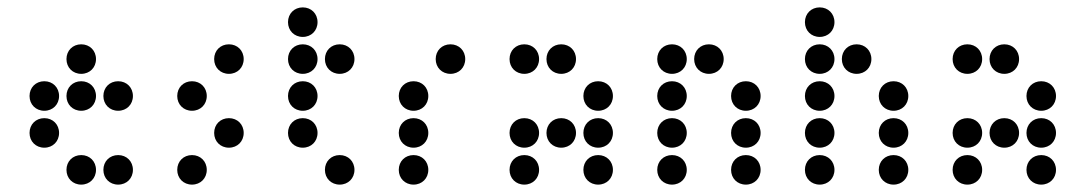

<svg xmlns="http://www.w3.org/2000/svg" viewBox="-20 -510 2940 520"><path d="M200 -310C223 -310 240 -327 240 -350C240 -373 223 -390 200 -390C177 -390 160 -373 160 -350C160 -327 177 -310 200 -310ZM100 -210C123 -210 140 -227 140 -250C140 -273 123 -290 100 -290C77 -290 60 -273 60 -250C60 -227 77 -210 100 -210ZM200 -210C223 -210 240 -227 240 -250C240 -273 223 -290 200 -290C177 -290 160 -273 160 -250C160 -227 177 -210 200 -210ZM300 -210C323 -210 340 -227 340 -250C340 -273 323 -290 300 -290C277 -290 260 -273 260 -250C260 -227 277 -210 300 -210ZM100 -110C123 -110 140 -127 140 -150C140 -173 123 -190 100 -190C77 -190 60 -173 60 -150C60 -127 77 -110 100 -110ZM200 -10C223 -10 240 -27 240 -50C240 -73 223 -90 200 -90C177 -90 160 -73 160 -50C160 -27 177 -10 200 -10ZM300 -10C323 -10 340 -27 340 -50C340 -73 323 -90 300 -90C277 -90 260 -73 260 -50C260 -27 277 -10 300 -10Z M600 -310C623 -310 640 -327 640 -350C640 -373 623 -390 600 -390C577 -390 560 -373 560 -350C560 -327 577 -310 600 -310ZM500 -210C523 -210 540 -227 540 -250C540 -273 523 -290 500 -290C477 -290 460 -273 460 -250C460 -227 477 -210 500 -210ZM600 -110C623 -110 640 -127 640 -150C640 -173 623 -190 600 -190C577 -190 560 -173 560 -150C560 -127 577 -110 600 -110ZM500 -10C523 -10 540 -27 540 -50C540 -73 523 -90 500 -90C477 -90 460 -73 460 -50C460 -27 477 -10 500 -10Z M800 -410C823 -410 840 -427 840 -450C840 -473 823 -490 800 -490C777 -490 760 -473 760 -450C760 -427 777 -410 800 -410ZM800 -310C823 -310 840 -327 840 -350C840 -373 823 -390 800 -390C777 -390 760 -373 760 -350C760 -327 777 -310 800 -310ZM900 -310C923 -310 940 -327 940 -350C940 -373 923 -390 900 -390C877 -390 860 -373 860 -350C860 -327 877 -310 900 -310ZM800 -210C823 -210 840 -227 840 -250C840 -273 823 -290 800 -290C777 -290 760 -273 760 -250C760 -227 777 -210 800 -210ZM800 -110C823 -110 840 -127 840 -150C840 -173 823 -190 800 -190C777 -190 760 -173 760 -150C760 -127 777 -110 800 -110ZM900 -10C923 -10 940 -27 940 -50C940 -73 923 -90 900 -90C877 -90 860 -73 860 -50C860 -27 877 -10 900 -10Z M1200 -310C1223 -310 1240 -327 1240 -350C1240 -373 1223 -390 1200 -390C1177 -390 1160 -373 1160 -350C1160 -327 1177 -310 1200 -310ZM1100 -210C1123 -210 1140 -227 1140 -250C1140 -273 1123 -290 1100 -290C1077 -290 1060 -273 1060 -250C1060 -227 1077 -210 1100 -210ZM1100 -110C1123 -110 1140 -127 1140 -150C1140 -173 1123 -190 1100 -190C1077 -190 1060 -173 1060 -150C1060 -127 1077 -110 1100 -110ZM1100 -10C1123 -10 1140 -27 1140 -50C1140 -73 1123 -90 1100 -90C1077 -90 1060 -73 1060 -50C1060 -27 1077 -10 1100 -10Z M1400 -310C1423 -310 1440 -327 1440 -350C1440 -373 1423 -390 1400 -390C1377 -390 1360 -373 1360 -350C1360 -327 1377 -310 1400 -310ZM1500 -310C1523 -310 1540 -327 1540 -350C1540 -373 1523 -390 1500 -390C1477 -390 1460 -373 1460 -350C1460 -327 1477 -310 1500 -310ZM1600 -210C1623 -210 1640 -227 1640 -250C1640 -273 1623 -290 1600 -290C1577 -290 1560 -273 1560 -250C1560 -227 1577 -210 1600 -210ZM1400 -110C1423 -110 1440 -127 1440 -150C1440 -173 1423 -190 1400 -190C1377 -190 1360 -173 1360 -150C1360 -127 1377 -110 1400 -110ZM1500 -110C1523 -110 1540 -127 1540 -150C1540 -173 1523 -190 1500 -190C1477 -190 1460 -173 1460 -150C1460 -127 1477 -110 1500 -110ZM1600 -110C1623 -110 1640 -127 1640 -150C1640 -173 1623 -190 1600 -190C1577 -190 1560 -173 1560 -150C1560 -127 1577 -110 1600 -110ZM1400 -10C1423 -10 1440 -27 1440 -50C1440 -73 1423 -90 1400 -90C1377 -90 1360 -73 1360 -50C1360 -27 1377 -10 1400 -10ZM1600 -10C1623 -10 1640 -27 1640 -50C1640 -73 1623 -90 1600 -90C1577 -90 1560 -73 1560 -50C1560 -27 1577 -10 1600 -10Z M1800 -310C1823 -310 1840 -327 1840 -350C1840 -373 1823 -390 1800 -390C1777 -390 1760 -373 1760 -350C1760 -327 1777 -310 1800 -310ZM1900 -310C1923 -310 1940 -327 1940 -350C1940 -373 1923 -390 1900 -390C1877 -390 1860 -373 1860 -350C1860 -327 1877 -310 1900 -310ZM1800 -210C1823 -210 1840 -227 1840 -250C1840 -273 1823 -290 1800 -290C1777 -290 1760 -273 1760 -250C1760 -227 1777 -210 1800 -210ZM2000 -210C2023 -210 2040 -227 2040 -250C2040 -273 2023 -290 2000 -290C1977 -290 1960 -273 1960 -250C1960 -227 1977 -210 2000 -210ZM1800 -110C1823 -110 1840 -127 1840 -150C1840 -173 1823 -190 1800 -190C1777 -190 1760 -173 1760 -150C1760 -127 1777 -110 1800 -110ZM2000 -110C2023 -110 2040 -127 2040 -150C2040 -173 2023 -190 2000 -190C1977 -190 1960 -173 1960 -150C1960 -127 1977 -110 2000 -110ZM1800 -10C1823 -10 1840 -27 1840 -50C1840 -73 1823 -90 1800 -90C1777 -90 1760 -73 1760 -50C1760 -27 1777 -10 1800 -10ZM2000 -10C2023 -10 2040 -27 2040 -50C2040 -73 2023 -90 2000 -90C1977 -90 1960 -73 1960 -50C1960 -27 1977 -10 2000 -10Z M2200 -410C2223 -410 2240 -427 2240 -450C2240 -473 2223 -490 2200 -490C2177 -490 2160 -473 2160 -450C2160 -427 2177 -410 2200 -410ZM2200 -310C2223 -310 2240 -327 2240 -350C2240 -373 2223 -390 2200 -390C2177 -390 2160 -373 2160 -350C2160 -327 2177 -310 2200 -310ZM2300 -310C2323 -310 2340 -327 2340 -350C2340 -373 2323 -390 2300 -390C2277 -390 2260 -373 2260 -350C2260 -327 2277 -310 2300 -310ZM2200 -210C2223 -210 2240 -227 2240 -250C2240 -273 2223 -290 2200 -290C2177 -290 2160 -273 2160 -250C2160 -227 2177 -210 2200 -210ZM2400 -210C2423 -210 2440 -227 2440 -250C2440 -273 2423 -290 2400 -290C2377 -290 2360 -273 2360 -250C2360 -227 2377 -210 2400 -210ZM2200 -110C2223 -110 2240 -127 2240 -150C2240 -173 2223 -190 2200 -190C2177 -190 2160 -173 2160 -150C2160 -127 2177 -110 2200 -110ZM2400 -110C2423 -110 2440 -127 2440 -150C2440 -173 2423 -190 2400 -190C2377 -190 2360 -173 2360 -150C2360 -127 2377 -110 2400 -110ZM2200 -10C2223 -10 2240 -27 2240 -50C2240 -73 2223 -90 2200 -90C2177 -90 2160 -73 2160 -50C2160 -27 2177 -10 2200 -10ZM2400 -10C2423 -10 2440 -27 2440 -50C2440 -73 2423 -90 2400 -90C2377 -90 2360 -73 2360 -50C2360 -27 2377 -10 2400 -10Z M2600 -310C2623 -310 2640 -327 2640 -350C2640 -373 2623 -390 2600 -390C2577 -390 2560 -373 2560 -350C2560 -327 2577 -310 2600 -310ZM2700 -310C2723 -310 2740 -327 2740 -350C2740 -373 2723 -390 2700 -390C2677 -390 2660 -373 2660 -350C2660 -327 2677 -310 2700 -310ZM2800 -210C2823 -210 2840 -227 2840 -250C2840 -273 2823 -290 2800 -290C2777 -290 2760 -273 2760 -250C2760 -227 2777 -210 2800 -210ZM2600 -110C2623 -110 2640 -127 2640 -150C2640 -173 2623 -190 2600 -190C2577 -190 2560 -173 2560 -150C2560 -127 2577 -110 2600 -110ZM2700 -110C2723 -110 2740 -127 2740 -150C2740 -173 2723 -190 2700 -190C2677 -190 2660 -173 2660 -150C2660 -127 2677 -110 2700 -110ZM2800 -110C2823 -110 2840 -127 2840 -150C2840 -173 2823 -190 2800 -190C2777 -190 2760 -173 2760 -150C2760 -127 2777 -110 2800 -110ZM2600 -10C2623 -10 2640 -27 2640 -50C2640 -73 2623 -90 2600 -90C2577 -90 2560 -73 2560 -50C2560 -27 2577 -10 2600 -10ZM2800 -10C2823 -10 2840 -27 2840 -50C2840 -73 2823 -90 2800 -90C2777 -90 2760 -73 2760 -50C2760 -27 2777 -10 2800 -10Z"/></svg>

Font: TINY 5x3 80
Style: Regular
Weight: 200
Designer: Jack Halten Fahnestock
Foundry: Velvetyne Type Foundry
Version: Version 1.002;hotconv 1.0.109;makeotfexe 2.5.65596